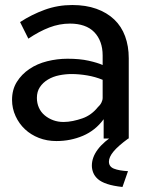

<svg xmlns="http://www.w3.org/2000/svg" viewBox="-20 -552 601 765"><path d="M393 0V-77Q360 -32 310.5 -11Q261 10 205 10Q167 10 135 -2.5Q103 -15 79.5 -37Q56 -59 42 -89.5Q28 -120 28 -154Q28 -195 47 -225.5Q66 -256 97 -277Q128 -298 168 -308Q208 -318 249 -318Q298 -318 333.5 -310Q369 -302 389 -293V-331Q389 -360 380.5 -383.5Q372 -407 355.5 -424Q339 -441 314.5 -449.5Q290 -458 259 -458Q217 -458 176.5 -442.5Q136 -427 93 -398L60 -464Q106 -494 158 -513Q210 -532 268 -532Q322 -532 364 -517Q406 -502 435 -474.5Q464 -447 478.5 -407.5Q493 -368 493 -320V0ZM369 -124Q379 -133 384 -143Q389 -153 389 -162V-234Q360 -246 327.5 -251.5Q295 -257 265 -257Q241 -257 216 -252Q191 -247 171 -235Q151 -223 139 -205Q127 -187 127 -162Q127 -141 135 -123Q143 -105 158 -92.5Q173 -80 192 -73Q211 -66 233 -66Q251 -66 270.5 -70Q290 -74 308.5 -80.5Q327 -87 342.5 -98.5Q358 -110 369 -124ZM346 108Q346 75 369.5 43.5Q393 12 442 -19H472L491 0Q450 30 432 52Q414 74 414 92Q414 112 434 120Q454 128 490 130L468 193Q431 189 407 181Q383 173 370 161.5Q357 150 351.5 136Q346 122 346 108Z"/></svg>

Font: Rising Sun Medium
Style: Regular
Weight: 500
Designer: Matt McInerney, Pablo Impallari, Rodrigo Fuenzalida (Raleway font), Stephen Hutchings (Greek), Cristiano Sobral (main ch
Foundry: The Rising Sun Project Authors
Version: Version 4.327; ttfautohint (v1.8.4.7-5d5b-dirty)